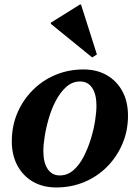

<svg xmlns="http://www.w3.org/2000/svg" viewBox="-20 -812 616 846"><path d="M228 14Q169 14 125 -11.5Q81 -37 56.5 -83Q32 -129 32 -189Q32 -256 56 -313Q80 -370 123.5 -414Q167 -458 224.5 -482Q282 -506 348 -506Q407 -506 451 -480.5Q495 -455 519.5 -409.5Q544 -364 544 -302Q544 -236 519.5 -178.5Q495 -121 452 -77.5Q409 -34 351.5 -10Q294 14 228 14ZM243 -39Q277 -39 303 -61.5Q329 -84 348 -120.5Q367 -157 380 -199Q393 -241 399 -280Q405 -319 405 -346Q405 -397 386 -425Q367 -453 333 -453Q299 -453 273 -430Q247 -407 227.5 -371Q208 -335 195.5 -292.5Q183 -250 177 -211.5Q171 -173 171 -146Q171 -96 190 -67.5Q209 -39 243 -39ZM386 -559 204 -707V-712L332 -792H337L407 -572Z"/></svg>

Font: Platypi Light SemiBold
Style: Italic
Weight: 600
Italic angle: -13°
Version: Version 1.200